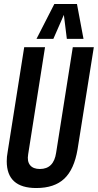

<svg xmlns="http://www.w3.org/2000/svg" viewBox="-20 -938 493 968"><path d="M163 10Q14 10 14 -125Q14 -137 15 -147.5Q16 -158 19 -175L102 -700H207L122 -160Q116 -125 131.5 -105.5Q147 -86 181 -86Q251 -86 263 -168L347 -700H453L371 -185Q354 -84 304 -37Q254 10 163 10ZM164 -742 254 -918H368L401 -742H317L302 -863L249 -742Z"/></svg>

Font: Georama Condensed SemiBold
Style: Italic
Weight: 600
Width: 3
Italic angle: -9°
Designer: Jean-Baptiste Levee
Foundry: Production Type
Version: Version 1.000